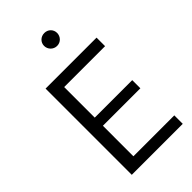

<svg xmlns="http://www.w3.org/2000/svg" viewBox="-269 -982 1065 1065"><g transform="rotate(-45 263.5 -449.5)"><path d="M173.8 -66.4V-305.7H467.8V-369.6H173.8V-609.4H494.6V-676.3H94.7V0H494.6V-66.4ZM256.3 -849.6C256.3 -821.8 278.8 -798.3 307.6 -798.3C336.9 -798.3 358.4 -821.8 358.4 -849.6C358.4 -877.4 336.9 -899.4 307.6 -899.4C278.8 -899.4 256.3 -877.4 256.3 -849.6Z"/></g></svg>

Font: Estedad Regular
Style: Regular
Weight: 400
Designer: Amin Abedi
Version: Version 7.3